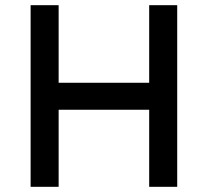

<svg xmlns="http://www.w3.org/2000/svg" viewBox="-20 -720 801 740"><path d="M555 0V-700H663V0ZM98 0V-700H206V0ZM145 -297V-401H603V-297Z"/></svg>

Font: Lexend Medium
Style: Regular
Weight: 500
Designer: Bonnie Shaver-Troup, Thomas Jockin
Foundry: Lexend
Version: Version 1.005